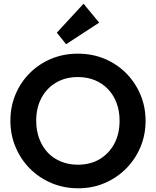

<svg xmlns="http://www.w3.org/2000/svg" viewBox="-20 -1003 840 1034"><path d="M401 11Q324 11 257.5 -17Q191 -45 141.5 -94.5Q92 -144 64 -210.5Q36 -277 36 -353Q36 -429 63.5 -494.5Q91 -560 140.5 -609.5Q190 -659 256 -686.5Q322 -714 399 -714Q477 -714 543 -686.5Q609 -659 658.5 -609.5Q708 -560 736 -494Q764 -428 764 -352Q764 -276 736 -210Q708 -144 658.5 -94.5Q609 -45 543.5 -17Q478 11 401 11ZM399 -116Q467 -116 517 -146Q567 -176 595.5 -229Q624 -282 624 -353Q624 -405 608 -448Q592 -491 562 -522.5Q532 -554 491 -571Q450 -588 399 -588Q333 -588 282.5 -558.5Q232 -529 203.5 -476Q175 -423 175 -353Q175 -300 191.5 -256Q208 -212 237.5 -181Q267 -150 308.5 -133Q350 -116 399 -116ZM336 -765 286 -827 430 -983 514 -881Z"/></svg>

Font: Outfit SemiBold
Style: Regular
Weight: 600
Designer: Rodrigo Fuenzalida
Foundry: fragTYPE
Version: Version 1.100;gftools[0.9.27]